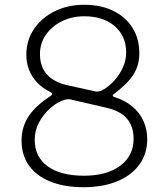

<svg xmlns="http://www.w3.org/2000/svg" viewBox="-20 -772 701 802"><path d="M332 -752Q401 -752 452.5 -727Q504 -702 533 -656.5Q562 -611 562 -549Q562 -500 538 -461.5Q514 -423 458 -381Q444 -372 457 -367Q502 -353 532.5 -327.5Q563 -302 579 -267Q595 -232 595 -190Q595 -130 562 -84.5Q529 -39 469 -14.5Q409 10 329 10Q249 10 190.5 -13.5Q132 -37 101 -80.5Q70 -124 70 -185Q70 -239 97.5 -283Q125 -327 184 -366Q198 -375 198 -379.5Q198 -384 184 -391Q155 -406 134 -428.5Q113 -451 101.5 -480Q90 -509 90 -544Q90 -603 121.5 -650Q153 -697 207.5 -724.5Q262 -752 332 -752ZM332 -704Q280 -704 238 -683Q196 -662 171.5 -626.5Q147 -591 147 -546Q147 -440 266 -415L379 -390Q394 -387 415 -399.5Q436 -412 457.5 -435.5Q479 -459 493 -489.5Q507 -520 507 -553Q507 -621 459.5 -662.5Q412 -704 332 -704ZM331 -38Q426 -38 482 -79.5Q538 -121 538 -192Q538 -245 509.5 -277.5Q481 -310 420 -323L273 -357Q258 -360 233.5 -349Q209 -338 184.5 -315Q160 -292 142.5 -259.5Q125 -227 125 -188Q125 -117 179 -77.5Q233 -38 331 -38Z"/></svg>

Font: Libre Franklin Thin ExtraLight
Style: Regular
Weight: 250
Version: Version 3.000